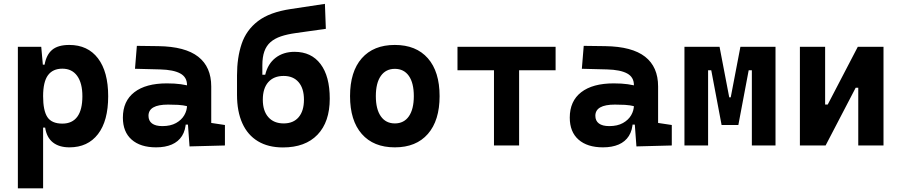

<svg xmlns="http://www.w3.org/2000/svg" viewBox="-20 -763 4728 1007"><path d="M73.7 224.6V-517.6H196.3L206.1 -408.2V224.6ZM344.2 9.8Q290 9.8 257.3 -16.1Q224.6 -42 216.8 -93.8H170.9L206.1 -258.3Q206.1 -183.1 228.5 -148.9Q251 -114.7 307.1 -114.7Q358.9 -114.7 385.5 -150.9Q412.1 -187 412.1 -258.3Q412.1 -327.1 384.8 -365Q357.4 -402.8 307.1 -402.8Q256.8 -402.8 231.4 -368.2Q206.1 -333.5 206.1 -258.3L175.8 -423.8H213.9Q223.1 -476.1 253.7 -501.7Q284.2 -527.3 343.3 -527.3Q440.4 -527.3 493.9 -457Q547.4 -386.7 547.4 -258.3Q547.4 -128.9 493.9 -59.6Q440.4 9.8 344.2 9.8Z M974.1 4.9 962.9 -148.4 960.9 -215.8V-316.9Q960.9 -358.4 925.5 -377.7Q890.1 -397 820.3 -398.9L688 -402.3L697.8 -522.5L810.5 -521Q951.2 -519 1019.5 -465.6Q1087.9 -412.1 1087.9 -309.6V-118.2L1159.7 -107.4V0ZM798.8 9.8Q716.3 9.8 670.4 -30.8Q624.5 -71.3 624.5 -146Q624.5 -232.9 684.6 -279.3Q744.6 -325.7 855 -325.7Q897.5 -325.7 928.5 -321.3Q959.5 -316.9 991.2 -307.6L969.7 -204.6Q938.5 -211.9 913.6 -213.1Q888.7 -214.4 861.3 -214.4Q758.8 -214.4 758.8 -155.8Q758.8 -129.4 777.3 -115.5Q795.9 -101.6 831.5 -101.6Q874.5 -101.6 903.3 -117.7Q932.1 -133.8 946.5 -158.7Q960.9 -183.6 960.9 -210V-242.2L979.5 -109.4H938L955.1 -125Q953.6 -80.1 934.6 -50Q915.5 -20 881.1 -5.1Q846.7 9.8 798.8 9.8Z M1463.9 10.3Q1386.7 10.3 1332.8 -22.2Q1278.8 -54.7 1251 -116.5Q1223.1 -178.2 1223.1 -265.6V-368.2Q1223.1 -460.4 1247.3 -532.7Q1271.5 -605 1332.8 -652.1Q1394 -699.2 1505.9 -715.8L1684.1 -742.7L1689 -611.8L1532.7 -589.8Q1486.8 -583.5 1453.6 -572.3Q1420.4 -561 1398.7 -542Q1377 -522.9 1366.5 -493.4Q1356 -463.9 1356 -420.9V-371.1H1371.1Q1384.8 -428.7 1425.5 -460Q1466.3 -491.2 1524.9 -491.2Q1612.8 -491.2 1661.1 -427.2Q1709.5 -363.3 1709.5 -245.6Q1709.5 -123.5 1645.3 -56.6Q1581.1 10.3 1463.9 10.3ZM1467.8 -115.7Q1518.6 -115.7 1546.4 -148.4Q1574.2 -181.2 1574.2 -240.2Q1574.2 -299.3 1546.1 -332Q1518.1 -364.7 1467.8 -364.7Q1416 -364.7 1387.2 -332.3Q1358.4 -299.8 1358.4 -240.2Q1358.4 -181.2 1387.5 -148.4Q1416.5 -115.7 1467.8 -115.7Z M2050.8 9.8Q1939 9.8 1877.4 -60.5Q1815.9 -130.9 1815.9 -258.8Q1815.9 -387.2 1877.4 -457.3Q1939 -527.3 2050.8 -527.3Q2162.6 -527.3 2224.1 -457.3Q2285.6 -387.2 2285.6 -258.8Q2285.6 -130.9 2224.1 -60.5Q2162.6 9.8 2050.8 9.8ZM2051 -115.7Q2098.6 -115.7 2124.5 -153.1Q2150.4 -190.5 2150.4 -258.9Q2150.4 -327.6 2124.5 -364.7Q2098.5 -401.9 2050.8 -401.9Q2003.4 -401.9 1977.3 -364.7Q1951.2 -327.5 1951.2 -258.8Q1951.2 -190.4 1977.3 -153.1Q2003.4 -115.7 2051 -115.7Z M2570.8 0V-517.6H2702.6V0ZM2379.4 -394.5V-517.6H2894V-394.5Z M3317.9 4.9 3306.6 -148.4 3304.7 -215.8V-316.9Q3304.7 -358.4 3269.3 -377.7Q3233.9 -397 3164.1 -398.9L3031.7 -402.3L3041.5 -522.5L3154.3 -521Q3294.9 -519 3363.3 -465.6Q3431.6 -412.1 3431.6 -309.6V-118.2L3503.4 -107.4V0ZM3142.6 9.8Q3060.1 9.8 3014.2 -30.8Q2968.3 -71.3 2968.3 -146Q2968.3 -232.9 3028.3 -279.3Q3088.4 -325.7 3198.7 -325.7Q3241.2 -325.7 3272.2 -321.3Q3303.2 -316.9 3335 -307.6L3313.5 -204.6Q3282.2 -211.9 3257.3 -213.1Q3232.4 -214.4 3205.1 -214.4Q3102.5 -214.4 3102.5 -155.8Q3102.5 -129.4 3121.1 -115.5Q3139.6 -101.6 3175.3 -101.6Q3218.3 -101.6 3247.1 -117.7Q3275.9 -133.8 3290.3 -158.7Q3304.7 -183.6 3304.7 -210V-242.2L3323.2 -109.4H3281.7L3298.8 -125Q3297.4 -80.1 3278.3 -50Q3259.3 -20 3224.9 -5.1Q3190.4 9.8 3142.6 9.8Z M3800.3 -107.4 3806.6 -252.4H3812.5L3863.3 -517.6H3939V-394.5H3906.7L3852.5 -107.4ZM3569.8 0V-517.6H3693.8V0ZM3764.6 -107.4 3710.4 -394.5H3678.2V-517.6H3753.9L3804.7 -252.4H3808.6L3814.5 -107.4ZM3923.3 0V-517.6H4047.4V0Z M4272.5 0V-214.8H4321.3L4479 -517.6H4513.2V-302.7H4467.8L4310.1 0ZM4175.3 0V-517.6H4307.6V0ZM4481.4 0V-517.6H4613.8V0Z"/></svg>

Font: Cascadia Code
Style: Regular
Weight: 400
Monospace: yes
Designer: Aaron Bell
Foundry: Saja Typeworks
Version: Version 2106.017